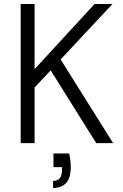

<svg xmlns="http://www.w3.org/2000/svg" viewBox="-20 -720 619 966"><path d="M84 0V-700H154V-372L456 -700H546L285 -421L549 0H464L235 -366L154 -280V0ZM247 226V190Q271 190 281.5 176Q292 162 292 135V121H249V52H328Q332 70 334 87.5Q336 105 336 119Q336 177 312 201.5Q288 226 247 226Z"/></svg>

Font: DM Sans 9pt Light
Style: Regular
Weight: 300
Version: Version 4.004;gftools[0.9.30]